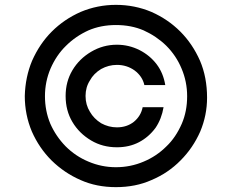

<svg xmlns="http://www.w3.org/2000/svg" viewBox="-20 -759 955 790"><path d="M312 -18Q245 -47 192 -99Q141 -150 111 -218Q82 -287 82 -364Q84 -442 112 -509Q143 -579 193 -629Q244 -680 312 -710Q381 -739 457 -739Q534 -739 603 -710Q671 -680 722 -629Q772 -579 803 -509Q832 -441 832 -357Q832 -285 804 -218Q774 -150 723 -99Q672 -47 603 -18Q538 11 457 11Q377 11 312 -18ZM571 -94Q624 -116 665 -157Q703 -193 728 -250Q750 -301 750 -363Q750 -423 727 -477Q705 -530 664 -571Q624 -610 571 -634Q520 -656 457 -656Q395 -656 344 -634Q291 -610 251 -570Q212 -532 188 -477Q165 -423 165 -363Q165 -303 187 -250Q210 -198 250 -157Q291 -116 344 -94Q398 -71 457 -71Q517 -71 571 -94ZM278 -470Q306 -517 355 -546Q404 -575 461 -575Q510 -575 554 -553Q597 -531 625 -494Q652 -458 660 -409H574Q566 -445 534 -469Q502 -492 461 -492Q427 -492 396 -475Q365 -456 350 -428Q332 -400 332 -364Q332 -328 350 -299Q366 -271 396 -252Q427 -235 461 -235Q502 -235 531 -258Q560 -282 567 -318H653Q645 -270 620 -233Q592 -195 552 -174Q512 -153 461 -153Q402 -153 355 -181Q306 -210 278 -257Q250 -304 250 -364Q250 -423 278 -470Z"/></svg>

Font: Sinter
Style: Regular
Weight: 400
Foundry: Adobe & rsms
Version: Version 1.000